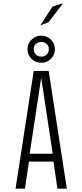

<svg xmlns="http://www.w3.org/2000/svg" viewBox="-20 -1122 490 1142"><path d="M377.5 0H321.5L298 -161H152L128.5 0H72.5L180.5 -700H269.5ZM224 -653.5 156.5 -207.5H293.5L226 -653.5ZM226 -748.5Q192 -748.5 167.8 -771.8Q143.5 -795 143.5 -830Q143.5 -863 167.8 -886.5Q192 -910 226 -910Q258.5 -910 282.5 -886.5Q306.5 -863 306.5 -830Q306.5 -795 282.5 -771.8Q258.5 -748.5 226 -748.5ZM226 -785Q244 -785 257.2 -797.2Q270.5 -809.5 270.5 -831Q270.5 -849 257.2 -860.8Q244 -872.5 226 -872.5Q207 -872.5 193.8 -860.8Q180.5 -849 180.5 -831Q180.5 -809.5 193.8 -797.2Q207 -785 226 -785ZM219.5 -970.5 292 -1082.5 355 -1102.5 269 -990Z"/></svg>

Font: Trispace Condensed ExtraLight
Style: Regular
Weight: 200
Width: 3
Designer: Tyler Finck
Foundry: Etcetera Type Company
Version: Version 1.210; ttfautohint (v1.8.3)